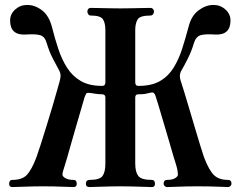

<svg xmlns="http://www.w3.org/2000/svg" viewBox="-20 -758 969 778"><path d="M30 0Q17 0 17 -13Q17 -29 30 -29Q70 -29 89 -49.5Q108 -70 127 -119Q134 -138 145 -172.5Q156 -207 168.5 -247.5Q181 -288 192.5 -326.5Q204 -365 211.5 -392.5Q219 -420 221 -426Q225 -440 225.5 -450.5Q226 -461 219 -474Q211 -489 195.5 -518Q180 -547 169 -584Q162 -610 142.5 -615.5Q123 -621 83 -618Q21 -615 21 -675Q21 -701 41.5 -719.5Q62 -738 90 -738Q122 -738 150.5 -716Q179 -694 191 -647Q202 -603 216 -560.5Q230 -518 251.5 -484Q273 -450 307 -430Q341 -410 393 -410Q402 -410 404.5 -414.5Q407 -419 407 -424V-636Q407 -665 397 -680Q387 -695 348 -695Q341 -695 337.5 -700.5Q334 -706 334 -712Q334 -717 337.5 -721.5Q341 -726 348 -726Q353 -726 375.5 -725.5Q398 -725 425 -724.5Q452 -724 467 -724Q483 -724 510 -724.5Q537 -725 560.5 -725.5Q584 -726 589 -726Q596 -726 600 -721.5Q604 -717 604 -712Q604 -705 600 -700Q596 -695 589 -695Q547 -695 537.5 -679Q528 -663 528 -636V-424Q528 -419 530.5 -414.5Q533 -410 542 -410Q595 -410 629 -430Q663 -450 684 -484.5Q705 -519 718.5 -561.5Q732 -604 744 -649Q755 -694 784.5 -716Q814 -738 845 -738Q873 -738 893.5 -719.5Q914 -701 914 -675Q914 -615 852 -618Q813 -621 793.5 -615.5Q774 -610 766 -584Q756 -550 740 -518.5Q724 -487 716 -474Q710 -464 709 -453Q708 -442 714 -425Q717 -416 726 -387Q735 -358 746.5 -319Q758 -280 770 -239.5Q782 -199 792 -166.5Q802 -134 807 -120Q827 -68 847 -48.5Q867 -29 904 -29Q918 -29 918 -13Q918 -9 914 -4.5Q910 0 904 0Q898 0 878 -1Q858 -2 832.5 -2.5Q807 -3 781 -3Q738 -3 702.5 -1.5Q667 0 657 0Q651 0 647 -4.5Q643 -9 643 -13Q643 -29 657 -29Q678 -29 689.5 -36Q701 -43 701 -51Q701 -55 699.5 -65.5Q698 -76 693 -92Q691 -97 683.5 -122.5Q676 -148 665.5 -184.5Q655 -221 643.5 -259Q632 -297 623.5 -326.5Q615 -356 611 -367Q608 -377 603.5 -381Q599 -385 588 -382Q576 -379 567.5 -377.5Q559 -376 542 -376Q533 -376 530.5 -372Q528 -368 528 -363V-95Q528 -62 540 -45.5Q552 -29 595 -29Q608 -29 608 -13Q608 0 595 0Q588 0 563.5 -1Q539 -2 511 -2.5Q483 -3 467 -3Q452 -3 425 -2.5Q398 -2 374 -1Q350 0 343 0Q328 0 328 -13Q328 -29 343 -29Q384 -29 395.5 -45Q407 -61 407 -95V-363Q407 -376 393 -376Q382 -376 367.5 -378Q353 -380 348 -381Q335 -383 331.5 -380.5Q328 -378 323 -365Q320 -355 311.5 -325.5Q303 -296 292 -258.5Q281 -221 270.5 -184Q260 -147 252.5 -120.5Q245 -94 243 -89Q239 -77 236 -66.5Q233 -56 233 -51Q233 -43 245 -36Q257 -29 278 -29Q291 -29 291 -13Q291 0 278 0Q268 0 233 -1.5Q198 -3 154 -3Q116 -3 78.5 -1.5Q41 0 30 0Z"/></svg>

Font: Zen Old Mincho Black
Style: Regular
Weight: 900
Designer: Yoshimichi Ohira
Foundry: Positype
Version: Version 1.001